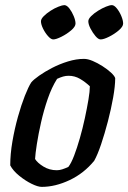

<svg xmlns="http://www.w3.org/2000/svg" viewBox="-20 -730 501 750"><path d="M143 0Q128 0 103.5 -12Q79 -24 55 -43.5Q31 -63 20 -84Q20 -128 28.5 -177.5Q37 -227 50 -273.5Q63 -320 77 -355.5Q91 -391 102 -408Q111 -419 133 -434.5Q155 -450 184 -465Q213 -480 245.5 -490Q278 -500 308 -500Q323 -500 342 -492Q361 -484 380.5 -471.5Q400 -459 413.5 -446.5Q427 -434 430 -425Q430 -394 422 -349Q414 -304 401.5 -256Q389 -208 375 -166.5Q361 -125 348 -102Q308 -53 252 -26.5Q196 0 143 0ZM202 -65Q212 -65 223 -68.5Q234 -72 247 -78Q258 -92 269.5 -122Q281 -152 292 -190.5Q303 -229 311.5 -268.5Q320 -308 325.5 -341Q331 -374 331 -393Q313 -410 292.5 -422Q272 -434 248 -434Q237 -434 226.5 -431Q216 -428 203 -422Q182 -389 166.5 -344Q151 -299 140.5 -252.5Q130 -206 124 -167.5Q118 -129 117 -109Q126 -94 149.5 -79.5Q173 -65 202 -65ZM373 -576Q364 -576 353 -589Q342 -602 333.5 -618.5Q325 -635 325 -647Q325 -656 336 -667Q347 -678 363 -688Q379 -698 394 -704Q409 -710 417 -710Q426 -710 436.5 -697Q447 -684 454 -667Q461 -650 461 -638Q461 -626 444 -611.5Q427 -597 406 -586.5Q385 -576 373 -576ZM188 -576Q179 -576 167.5 -589Q156 -602 148 -618.5Q140 -635 140 -647Q140 -656 151 -667Q162 -678 177.5 -688Q193 -698 208.5 -704Q224 -710 231 -710Q241 -710 251 -697Q261 -684 268 -667Q275 -650 275 -638Q275 -626 258 -611.5Q241 -597 220 -586.5Q199 -576 188 -576Z"/></svg>

Font: Texturina 72pt 72pt SemiBold
Style: Italic
Weight: 600
Italic angle: -11°
Designer: Guillermo Torres Carreño
Foundry: Omnibus-Type
Version: Version 1.002; ttfautohint (v1.8.3)